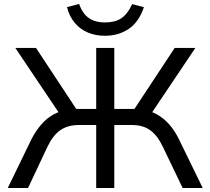

<svg xmlns="http://www.w3.org/2000/svg" viewBox="-20 -946 1059 966"><path d="M19 0 138 -245Q160 -288 187.5 -319.5Q215 -351 249 -370Q283 -389 324 -393L286 -364L57 -705H161L376 -379L353 -398H464V-705H555V-398H668L644 -379L859 -705H963L734 -364L697 -393Q737 -389 770.5 -370Q804 -351 831.5 -320Q859 -289 880 -246L1000 0H899L800 -206Q774 -262 737.5 -289.5Q701 -317 644 -317H555V0H464V-317H376Q321 -317 283.5 -291Q246 -265 218 -206L121 0ZM508 -766Q462 -766 423 -782Q384 -798 356.5 -830.5Q329 -863 317 -910L378 -926Q396 -876 428 -854.5Q460 -833 507 -833Q558 -833 589.5 -853.5Q621 -874 645 -925L704 -910Q679 -835 627.5 -800.5Q576 -766 508 -766Z"/></svg>

Font: Nunito Sans 7pt
Style: Regular
Weight: 400
Designer: Vernon Adams
Foundry: Vernon Adams
Version: Version 3.101;gftools[0.9.27]